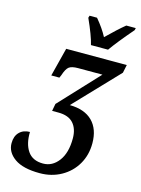

<svg xmlns="http://www.w3.org/2000/svg" viewBox="-137 -1008 805 1096"><g transform="rotate(15 265.0 -460.0)"><path d="M10 -113Q10 -155 33.5 -178.5Q57 -202 95 -202Q93 -132 122 -89.5Q151 -47 213 -47Q268 -47 304.5 -95.5Q341 -144 341 -229Q341 -286 312 -318.5Q283 -351 223 -351H186L194 -394L410 -625H266Q229 -625 213 -613Q197 -601 184 -561L177 -545H129L172 -714H530L520 -666L275 -409Q363 -408 409.5 -361.5Q456 -315 456 -231Q456 -162 424 -107Q392 -52 335.5 -20.5Q279 11 209 11Q110 11 60 -24.5Q10 -60 10 -113ZM248 -918 252 -931H296Q339 -880 363 -834Q426 -896 469 -931H525L522 -918Q441 -824 404 -771H303Q291 -823 248 -918Z"/></g></svg>

Font: Noto Serif CondSemiBold
Style: Italic
Weight: 600
Width: 3
Italic angle: -12°
Designer: Monotype Design Team
Foundry: Monotype Imaging Inc.
Version: Version 1.001